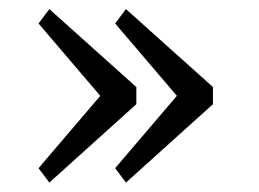

<svg xmlns="http://www.w3.org/2000/svg" viewBox="-20 -422 561 416"><path d="M229.5 -371.1 252.9 -402.3 441.4 -233.4V-196.3L252.9 -26.4L229.5 -57.6L394.5 -251V-177.7ZM63.5 -371.1 86.9 -402.3 275.4 -233.4V-196.3L86.9 -26.4L63.5 -57.6L228.5 -251V-177.7Z"/></svg>

Font: Crimson Pro ExtraLight Light
Style: Regular
Weight: 300
Version: Version 1.002